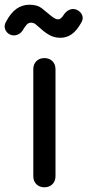

<svg xmlns="http://www.w3.org/2000/svg" viewBox="-39 -793 371 813"><path d="M149 0Q128 0 115 -13Q102 -26 102 -47V-500Q102 -521 115 -534Q128 -547 149 -547Q170 -547 183 -534Q196 -521 196 -500V-47Q196 -26 183 -13Q170 0 149 0ZM217 -633Q191 -633 170.5 -644.5Q150 -656 133 -672Q120 -684 111.5 -690.5Q103 -697 92 -697Q82 -697 74.5 -689Q67 -681 58 -666Q50 -652 35 -646Q20 -640 5 -646Q-11 -653 -17 -668.5Q-23 -684 -14 -700Q6 -738 30.5 -755.5Q55 -773 86 -773Q119 -773 138 -758Q157 -743 171 -731Q184 -720 192 -715.5Q200 -711 207 -711Q219 -711 230 -729Q240 -745 255 -751.5Q270 -758 285 -752Q303 -744 309 -728.5Q315 -713 305 -697Q286 -663 264.5 -648Q243 -633 217 -633Z"/></svg>

Font: Comfortaa SemiBold
Style: Regular
Weight: 600
Designer: Johan Aakerlund
Foundry: Johan Aakerlund
Version: Version 3.104; ttfautohint (v1.8.1.43-b0c9)